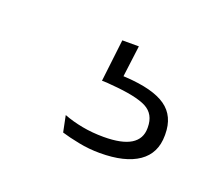

<svg xmlns="http://www.w3.org/2000/svg" viewBox="-51 -71 375 327"><g transform="rotate(20 137.0 93.0)"><path d="M153.5 -3.5 144.5 67 125.5 52.5Q130 52.5 137.5 52.8Q145 53 151 53.5Q201 56.5 224 72.8Q247 89 247 122V124Q247 156.5 222.8 173.2Q198.5 190 153 190Q133 190 114.2 186.2Q95.5 182.5 82.5 178.5L76.5 149Q92 155 110.5 158.5Q129 162 149.5 162Q182.5 162 198.8 152Q215 142 215 122.5V121Q215 97 196.2 87.2Q177.5 77.5 132.5 74Q128 73.5 123.5 73.2Q119 73 114.5 73L123.5 -3.5Z"/></g></svg>

Font: Anek Bangla Medium ExtraLight
Style: Regular
Weight: 250
Version: Version 1.003